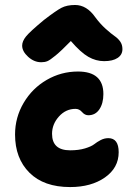

<svg xmlns="http://www.w3.org/2000/svg" viewBox="-20 -822 533 778"><path d="M147 -569.8Q118.2 -569.8 94 -591.8Q69.8 -613.8 69.8 -637.2Q69.8 -654.8 85.4 -674.3Q101.1 -693.8 158.2 -741.2Q207 -778.8 229 -790.3Q251 -801.8 284.2 -801.8Q331.5 -801.8 366.2 -752Q385.7 -725.6 408.2 -705.3Q430.7 -685.1 444.1 -676Q457.5 -667 466.8 -654.1Q476.1 -641.1 476.1 -623Q476.1 -600.1 456.5 -587.2Q437 -574.2 401.9 -574.2Q368.7 -574.2 337.9 -591.8Q307.1 -609.4 267.1 -655.8Q228.5 -616.2 205.3 -597.2Q182.1 -578.1 171.6 -574Q161.1 -569.8 147 -569.8ZM264.2 -64Q157.7 -64 99.4 -122.1Q41 -180.2 41 -276.9Q41 -346.2 75.9 -405.3Q110.8 -464.4 169.4 -498.3Q228 -532.2 295.9 -532.2Q398.9 -532.2 398.9 -440.9Q398.9 -403.3 382.8 -379.2Q366.7 -355 337.9 -355Q323.7 -355 312.5 -367.9Q301.3 -380.9 286.1 -380.9Q246.6 -380.9 218.8 -349.9Q190.9 -318.8 190.9 -279.8Q190.9 -212.9 264.2 -212.9Q298.8 -212.9 324.5 -220.7Q350.1 -228.5 361.6 -237.5Q373 -246.6 387.9 -254.4Q402.8 -262.2 418.9 -262.2Q460.9 -262.2 460.9 -205.1Q460.9 -142.1 405.3 -103Q349.6 -64 264.2 -64Z"/></svg>

Font: Shantell Sans Irregular Bouncy
Style: Bold
Weight: 700
Designer: Stephen Nixon, Anya Danilova, Shantell Martin
Foundry: Arrow Type
Version: Version 1.006;[9816181b4]